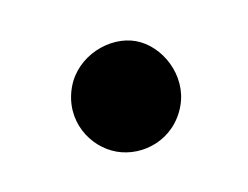

<svg xmlns="http://www.w3.org/2000/svg" viewBox="-31 -141 230 178"><g transform="rotate(10 84.0 -52.0)"><path d="M35 -52C35 -20 61 0 86 0C111 0 137 -20 137 -52C137 -81 111 -104 86 -104C61 -104 35 -81 35 -52Z"/></g></svg>

Font: Hejaz
Style: Regular
Weight: 400
Designer: Bandar Raffah (Arabic) and Santiago Orozco (Latin)
Foundry: Caramella and Typemade
Version: Version 1.010;hotconv 1.0.109;makeotfexe 2.5.65596